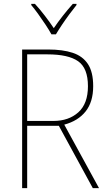

<svg xmlns="http://www.w3.org/2000/svg" viewBox="-20 -969 554 989"><path d="M228 -714Q303 -714 354.5 -697Q406 -680 433 -639Q460 -598 460 -525Q460 -444 421 -395Q382 -346 311 -327L490 0H458L283 -321H120V0H94V-714ZM224 -689H120V-346H255Q334 -346 383.5 -390.5Q433 -435 433 -525Q433 -618 382.5 -653.5Q332 -689 224 -689ZM245 -792Q233 -814 214.5 -842Q196 -870 176.5 -897Q157 -924 141 -943V-949H160Q185 -922 211 -888Q237 -854 257 -824Q300 -887 355 -949H374V-943Q357 -922 337 -895Q317 -868 299 -841Q281 -814 268 -792Z"/></svg>

Font: Noto Sans Lao Looped SemiCondensed Thin
Style: Regular
Weight: 100
Width: 4
Designer: Mark Frömberg, Ben Mitchell
Foundry: The Fontpad Ltd
Version: Version 1.002; ttfautohint (v1.8.4.7-5d5b)